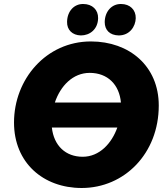

<svg xmlns="http://www.w3.org/2000/svg" viewBox="-20 -923 831 959"><path d="M388 16C601 16 773 -156 773 -396C773 -593 626 -716 434 -716C211 -716 50 -528 50 -311C50 -110 196 16 388 16ZM393 -140C308 -140 249 -195 239 -286H566C538 -207 477 -140 393 -140ZM384 -746C429 -746 469 -777 470 -832C471 -874 441 -903 396 -903C351 -904 316 -868 315 -814C314 -774 341 -747 384 -746ZM573 -746C628 -746 657 -791 658 -832C659 -874 629 -903 585 -903C539 -904 504 -867 503 -813C503 -773 528 -747 573 -746ZM254 -411C282 -494 344 -559 428 -559C518 -559 576 -500 584 -411Z"/></svg>

Font: Fixel Display 20240404 ExBold
Style: Italic
Weight: 800
Italic angle: -10°
Designer: AlfaBravo + MacPaw
Foundry: Kyrylo Tkachov, Marchela Mozhyna, Serhii Makarenko, Maria Weinstein, Zakhar Kryvoshyya
Version: Version 1.211;Glyphs 3.2 (3225)